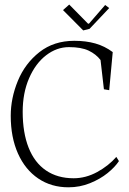

<svg xmlns="http://www.w3.org/2000/svg" viewBox="-20 -797 558 830"><path d="M339.8 -665.5 367.2 -672.4 452.1 -762.2 434.6 -775.4 364.7 -694.8H360.4L279.3 -777.3L252.4 -753.4ZM494.1 -100.6 482.9 -118.7Q449.2 -80.1 399.9 -53.2Q350.6 -26.4 298.3 -26.4Q228.5 -26.4 179 -60.1Q129.4 -93.8 103.8 -158.4Q78.1 -223.1 78.1 -314Q78.1 -395 105.7 -458.7Q133.3 -522.5 179.2 -557.9Q225.1 -593.3 278.3 -593.3Q331.5 -593.3 363.3 -578.1Q395 -563 414.6 -537.6L429.2 -411.1L452.1 -407.2L467.3 -571.8Q432.6 -597.7 392.1 -609.1Q351.6 -620.6 301.3 -620.6Q212.9 -620.6 150.6 -571.8Q88.4 -522.9 57.4 -448Q26.4 -373 26.4 -296.4Q26.4 -203.6 57.6 -133.5Q88.9 -63.5 145.3 -25.4Q201.7 12.7 275.9 12.7Q325.2 12.7 369.1 -5.1Q413.1 -22.9 445.1 -48.8Q477.1 -74.7 494.1 -100.6Z"/></svg>

Font: Neuton ExtraLight
Style: Regular
Weight: 275
Designer: Brian M Zick
Foundry: Brian M Zick
Version: Version 1.560